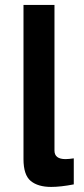

<svg xmlns="http://www.w3.org/2000/svg" viewBox="-20 -726 329 756"><path d="M181.5 10Q129.5 10 101 -13.5Q72.5 -37 72.5 -99.5V-706.5H194.5V-133Q194.5 -99.5 238 -99.5Q250.5 -99.5 270.5 -102.5V0Q219 10 181.5 10Z"/></svg>

Font: Acari Sans
Style: Bold
Weight: 700
Designer: Alfredo Marco Pradil and Stefan Peev (font) & Cristiano Sobral (main changes)
Foundry: Alfredo Marco Pradil and Stefan Peev (font) & Cristiano Sobral (main changes)
Version: Version 1.063; ttfautohint (v1.8.3)